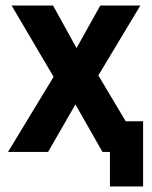

<svg xmlns="http://www.w3.org/2000/svg" viewBox="-20 -550 550 695"><path d="M9 0H154L253 -172L351 0H378V125H498V-111H435L336 -277L488 -530H343L257 -376L172 -530H22L174 -272Z"/></svg>

Font: Golos UI VF
Style: Regular
Weight: 400
Designer: A.Korolkova, Vitaly Kuzmin
Foundry: ParaType Ltd
Version: Version 2.000